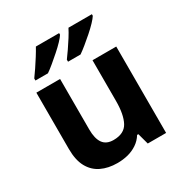

<svg xmlns="http://www.w3.org/2000/svg" viewBox="-178 -904 1005 1051"><g transform="rotate(-30 324.5 -378.0)"><path d="M576 -546V0H460L441 -70H433Q416 -42 389 -24Q362 -6 330.5 2Q299 10 264 10Q206 10 162.5 -11Q119 -32 95 -76Q71 -120 71 -190V-546H221V-227Q221 -169 242 -139.5Q263 -110 308 -110Q376 -110 401 -156.5Q426 -203 426 -289V-546ZM549 -756Q541 -743 522 -723Q503 -703 478 -681Q453 -659 428.5 -639Q404 -619 385 -606H306V-619Q320 -638 338 -664Q356 -690 373 -717Q390 -744 401 -766H549ZM342 -756Q334 -743 315 -723Q296 -703 271 -681Q246 -659 222 -639Q198 -619 179 -606H100V-619Q114 -638 131.5 -664Q149 -690 166 -717Q183 -744 195 -766H342Z"/></g></svg>

Font: Noto Sans Syriac Eastern
Style: Bold
Weight: 700
Designer: Patrick Giasson and the Monotype Design Team
Foundry: Monotype Imaging Inc.
Version: Version 3.001